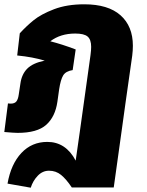

<svg xmlns="http://www.w3.org/2000/svg" viewBox="-21 -607 684 893"><path d="M597 -394Q597 -372 594 -348L563 -130L545 0L508 265H313Q287 226 263 206.5Q239 187 207 187Q177 187 154.5 210.5Q132 234 122 266L14 247Q30 156 78.5 104.5Q127 53 199 53Q285 53 331 140L351 0L400 -351Q403 -374 403 -389Q403 -423 386.5 -437Q370 -451 329 -451Q260 -451 213 -415Q268 -401 331 -377L317 -281Q285 -276 273 -256.5Q261 -237 254 -191L246 -134Q236 -64 194 -26.5Q152 11 61 11Q45 11 -1 7L16 -126Q21 -125 28 -125Q47 -125 55 -135Q63 -145 66 -166L74 -219Q80 -262 106 -288Q132 -314 187 -325Q131 -342 59 -349L71 -452Q101 -485 135.5 -513Q170 -541 230 -564Q290 -587 371 -587Q482 -587 539.5 -536Q597 -485 597 -394Z"/></svg>

Font: FiraGO Heavy
Style: Italic
Weight: 900
Italic angle: -8°
Designer: bBox Type GmbH
Foundry: bBox Type GmbH
Version: Version 1.001